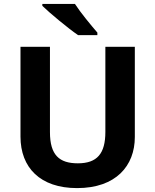

<svg xmlns="http://www.w3.org/2000/svg" viewBox="-20 -1047 796 984"><path d="M364 -1027H197V-1017C235 -980 329 -902 380 -867H479V-880C447 -917 393 -982 364 -1027ZM671 -345V-807H520V-371C520 -260 478 -210 379 -210C284 -210 236 -252 236 -370V-807H85V-347C85 -188 186 -83 375 -83C574 -83 671 -197 671 -345Z"/></svg>

Font: Noto Sans Kannada UI
Style: Bold
Weight: 700
Designer: Jelle Bosma - Monotype Design Team
Foundry: Monotype Imaging Inc.
Version: Version 2.005